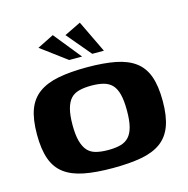

<svg xmlns="http://www.w3.org/2000/svg" viewBox="-101 -771 859 876"><g transform="rotate(-15 328.0 -333.0)"><path d="M327 7Q247 7 191 -4Q135 -15 99.5 -41.5Q64 -68 47.5 -114Q31 -160 31 -230Q31 -302 48 -347.5Q65 -393 101.5 -419.5Q138 -446 194.5 -457Q251 -468 330 -468Q409 -468 465 -457Q521 -446 556.5 -419.5Q592 -393 608.5 -347Q625 -301 625 -230Q625 -159 608 -113Q591 -67 555 -40.5Q519 -14 462.5 -3.5Q406 7 327 7ZM328 -78Q361 -78 385.5 -84.5Q410 -91 425.5 -108Q441 -125 448.5 -154.5Q456 -184 456 -230Q456 -277 448.5 -306.5Q441 -336 425.5 -352.5Q410 -369 385.5 -375.5Q361 -382 328 -382Q294 -382 269.5 -375.5Q245 -369 230 -352.5Q215 -336 207 -306.5Q199 -277 199 -230Q199 -184 207 -154.5Q215 -125 230 -108Q245 -91 269.5 -84.5Q294 -78 328 -78ZM261 -521 140 -611 218 -650 322 -521ZM370 -521 274 -635 352 -673 425 -521Z"/></g></svg>

Font: r_Genos
Style: Bold
Weight: 700
Designer: Robert E. Leuschke
Foundry: Robert E. Leuschke
Version: Version 2.000;June 29, 2024;FontCreator 14.0.0.2814 32-bit